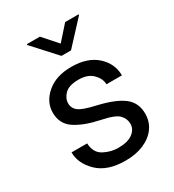

<svg xmlns="http://www.w3.org/2000/svg" viewBox="-183 -855 881 970"><g transform="rotate(-30 258.0 -370.5)"><path d="M376.5 -140.1Q376.5 -169.4 354.7 -192.6Q333 -215.8 254.9 -231.4Q166.5 -250 115.5 -284.2Q64.5 -318.4 64.5 -383.8Q64.5 -446.3 117.9 -492.2Q171.4 -538.1 260.3 -538.1Q355 -538.1 408.2 -489.7Q461.4 -441.4 461.4 -373H371.1Q371.1 -405.8 342.3 -434.8Q313.5 -463.9 260.3 -463.9Q204.1 -463.9 179.7 -439.5Q155.3 -415 155.3 -386.2Q155.3 -356.9 178.7 -339.1Q202.1 -321.3 276.9 -304.7Q374 -282.2 420.4 -246.6Q466.8 -210.9 466.8 -147Q466.8 -100.6 441.4 -65.2Q416 -29.8 370.1 -10Q324.2 9.8 262.7 9.8Q157.7 9.8 102.1 -43.9Q46.4 -97.7 46.4 -163.1H137.2Q140.1 -106.9 180.4 -85.7Q220.7 -64.5 262.7 -64.5Q317.9 -64.5 347.2 -85.9Q376.5 -107.4 376.5 -140.1ZM200.2 -749.5 273.9 -666.5 347.7 -749.5H425.8V-744.6L301.8 -610.8H246.1L124 -744.6V-749.5Z"/></g></svg>

Font: RobotoDEMO
Style: Regular
Weight: 400
Designer: Christian Robertson
Foundry: Google
Version: Version 2.136